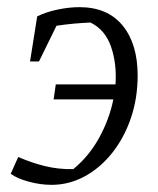

<svg xmlns="http://www.w3.org/2000/svg" viewBox="-20 -509 443 537"><path d="M130 -231 136 -273H303Q307 -331 290.5 -378.5Q274 -426 233 -446Q211 -445 188 -443Q165 -441 138 -437L89 -337H64L84 -463Q107 -475 140 -482Q173 -489 202 -489Q281 -489 323 -437.5Q365 -386 365 -298Q365 -234 346 -178.5Q327 -123 293.5 -81Q260 -39 216.5 -15.5Q173 8 124 8Q93 8 60 -1Q27 -10 10 -23L31 -70Q67 -54 105.5 -44.5Q144 -35 185 -36Q229 -72 257.5 -124Q286 -176 297 -231Z"/></svg>

Font: Piazzolla Light
Style: Italic
Weight: 300
Italic angle: -11.3°
Designer: Juan Pablo del Peral
Foundry: Huerta Tipografica
Version: Version 1.330